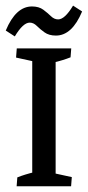

<svg xmlns="http://www.w3.org/2000/svg" viewBox="-29 -653 308 673"><path d="M84 -7.3V-476.6H166V-7.3ZM29.3 0 31.7 -31.2Q57.1 -41.5 93.8 -50.3L84 -13.7V-82H166V-13.7L157.7 -46.4L222.7 -32.2L220.2 0ZM220.7 -483.4 218.3 -452.1Q192.9 -441.9 156.2 -433.1L166 -469.7V-401.4H84V-469.7L92.3 -437L27.3 -451.2L29.8 -483.4ZM22.9 -525.4 -8.8 -545.9Q26.4 -630.4 83 -630.4Q107.4 -630.4 122.8 -618.9Q138.2 -607.4 149.7 -596.2Q161.1 -585 174.8 -585Q198.2 -585 227.1 -633.3L258.8 -612.8Q223.6 -528.3 167 -528.3Q142.6 -528.3 127 -539.6Q111.3 -550.8 99.9 -562.3Q88.4 -573.7 75.2 -573.7Q51.8 -573.7 22.9 -525.4Z"/></svg>

Font: Markazi Text
Style: Regular
Weight: 400
Designer: Borna Izadpanah (Arabic designer), Fiona Ross (Arabic design director) and Florian Runge (Latin designer)
Foundry: Borna Izadpanah and Florian Runge
Version: Version 1.000